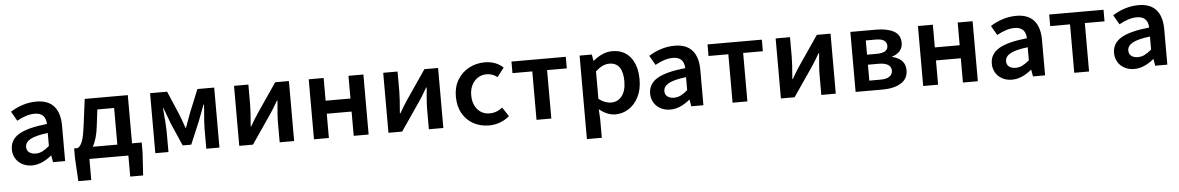

<svg xmlns="http://www.w3.org/2000/svg" viewBox="-35 -1030 10553 1718"><g transform="rotate(-5 5241.5 -171.0)"><path d="M49 -145Q49 -232 128 -279.5Q207 -327 382 -345Q378 -446 279 -446Q208 -446 120 -397L71 -482Q122 -515 182 -534Q242 -553 304 -553Q409 -553 462 -493Q515 -433 515 -317V0H406L396 -60H393Q304 13 217 13Q169 13 130.5 -7.5Q92 -28 70.5 -64Q49 -100 49 -145ZM382 -147V-264Q272 -251 225 -224.5Q178 -198 178 -156Q178 -124 200.5 -107Q223 -90 259 -90Q291 -90 319.5 -104Q348 -118 382 -147Z M709 -315 738 -539H1125V-106H1212V-18L1199 189H1083V0H733V189H617L605 -18V-106H637Q661 -118 678 -159.5Q695 -201 709 -315ZM993 -106V-435H842L824 -286Q810 -169 772 -106Z M1325 -539H1478L1568 -328Q1587 -281 1614 -202H1618L1654 -300L1664 -328L1750 -539H1901V0H1783V-180Q1783 -229 1793 -337L1797 -395H1792L1738 -252L1652 -48H1575L1486 -252Q1459 -323 1433 -395H1429Q1443 -233 1443 -180V0H1325Z M2079 -539H2208V-360Q2208 -305 2196 -165H2201Q2235 -225 2272 -280L2449 -539H2572V0H2442V-180Q2442 -216 2446 -267.5Q2450 -319 2455 -374H2450Q2402 -291 2380 -260L2202 0H2079Z M2750 -539H2884V-335H3107V-539H3241V0H3107V-218H2884V0H2750Z M3419 -539H3548V-360Q3548 -305 3536 -165H3541Q3575 -225 3612 -280L3789 -539H3912V0H3782V-180Q3782 -216 3786 -267.5Q3790 -319 3795 -374H3790Q3742 -291 3720 -260L3542 0H3419Z M4048 -270Q4048 -357 4087 -421Q4126 -485 4190.5 -519Q4255 -553 4332 -553Q4430 -553 4497 -492L4435 -411Q4393 -445 4339 -445Q4295 -445 4260.5 -423Q4226 -401 4206 -361.5Q4186 -322 4186 -270Q4186 -191 4228 -142.5Q4270 -94 4336 -94Q4400 -94 4452 -136L4506 -55Q4470 -23 4422.5 -5Q4375 13 4324 13Q4245 13 4182.5 -21Q4120 -55 4084 -119Q4048 -183 4048 -270Z M4749 -435H4571V-539H5059V-435H4882V0H4749Z M5183 -539H5293L5302 -483H5307Q5345 -515 5388.5 -534Q5432 -553 5477 -553Q5582 -553 5640.5 -479Q5699 -405 5699 -278Q5699 -189 5665.5 -123Q5632 -57 5577 -22Q5522 13 5458 13Q5385 13 5312 -46L5317 43V211H5183ZM5562 -276Q5562 -444 5440 -444Q5381 -444 5317 -386V-139Q5371 -96 5429 -96Q5488 -96 5525 -143Q5562 -190 5562 -276Z M5782 -145Q5782 -232 5861 -279.5Q5940 -327 6115 -345Q6111 -446 6012 -446Q5941 -446 5853 -397L5804 -482Q5855 -515 5915 -534Q5975 -553 6037 -553Q6142 -553 6195 -493Q6248 -433 6248 -317V0H6139L6129 -60H6126Q6037 13 5950 13Q5902 13 5863.5 -7.5Q5825 -28 5803.5 -64Q5782 -100 5782 -145ZM6115 -147V-264Q6005 -251 5958 -224.5Q5911 -198 5911 -156Q5911 -124 5933.5 -107Q5956 -90 5992 -90Q6024 -90 6052.5 -104Q6081 -118 6115 -147Z M6510 -435H6332V-539H6820V-435H6643V0H6510Z M6944 -539H7073V-360Q7073 -305 7061 -165H7066Q7100 -225 7137 -280L7314 -539H7437V0H7307V-180Q7307 -216 7311 -267.5Q7315 -319 7320 -374H7315Q7267 -291 7245 -260L7067 0H6944Z M7615 -539H7845Q7946 -539 8005 -506.5Q8064 -474 8064 -400Q8064 -360 8039 -330Q8014 -300 7969 -287V-283Q8086 -255 8086 -154Q8086 -77 8023 -38.5Q7960 0 7857 0H7615ZM7934 -386Q7934 -451 7835 -451H7746V-323H7831Q7934 -323 7934 -386ZM7955 -163Q7955 -196 7926.5 -214.5Q7898 -233 7843 -233H7746V-90H7846Q7901 -90 7928 -109.5Q7955 -129 7955 -163Z M8222 -539H8356V-335H8579V-539H8713V0H8579V-218H8356V0H8222Z M8851 -145Q8851 -232 8930 -279.5Q9009 -327 9184 -345Q9180 -446 9081 -446Q9010 -446 8922 -397L8873 -482Q8924 -515 8984 -534Q9044 -553 9106 -553Q9211 -553 9264 -493Q9317 -433 9317 -317V0H9208L9198 -60H9195Q9106 13 9019 13Q8971 13 8932.5 -7.5Q8894 -28 8872.5 -64Q8851 -100 8851 -145ZM9184 -147V-264Q9074 -251 9027 -224.5Q8980 -198 8980 -156Q8980 -124 9002.5 -107Q9025 -90 9061 -90Q9093 -90 9121.5 -104Q9150 -118 9184 -147Z M9579 -435H9401V-539H9889V-435H9712V0H9579Z M9949 -145Q9949 -232 10028 -279.5Q10107 -327 10282 -345Q10278 -446 10179 -446Q10108 -446 10020 -397L9971 -482Q10022 -515 10082 -534Q10142 -553 10204 -553Q10309 -553 10362 -493Q10415 -433 10415 -317V0H10306L10296 -60H10293Q10204 13 10117 13Q10069 13 10030.5 -7.5Q9992 -28 9970.5 -64Q9949 -100 9949 -145ZM10282 -147V-264Q10172 -251 10125 -224.5Q10078 -198 10078 -156Q10078 -124 10100.5 -107Q10123 -90 10159 -90Q10191 -90 10219.5 -104Q10248 -118 10282 -147Z"/></g></svg>

Font: Nebula Sans Semibold
Style: Regular
Weight: 600
Designer: Paul D. Hunt for Adobe (as Source Sans)
Foundry: Nebula Entertainment & Broadcasting LLC
Version: Version 1.010